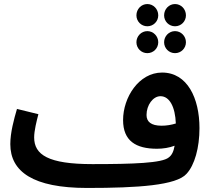

<svg xmlns="http://www.w3.org/2000/svg" viewBox="-20 -909 1049 950"><path d="M709 -779C739 -779 763 -803 763 -833C763 -864 739 -889 709 -889C679 -889 655 -864 655 -833C655 -803 679 -779 709 -779ZM846 -779C876 -779 900 -803 900 -833C900 -864 876 -889 846 -889C816 -889 792 -864 792 -833C792 -803 816 -779 846 -779ZM709 -646C739 -646 763 -670 763 -700C763 -730 739 -755 709 -755C679 -755 655 -730 655 -700C655 -670 679 -646 709 -646ZM846 -646C876 -646 900 -670 900 -700C900 -730 876 -755 846 -755C816 -755 792 -730 792 -700C792 -670 816 -646 846 -646ZM411 21C664 21 853 8 903 -49C943 -92 967 -178 967 -275C967 -423 907 -550 782 -550C667 -550 589 -427 589 -315C589 -212 652 -173 757 -173C787 -173 818 -178 844 -188C839 -159 830 -141 815 -130C782 -102 639 -97 437 -97C219 -97 149 -143 149 -229C149 -262 161 -310 170 -344L64 -370C49 -319 31 -253 31 -196C31 -60 143 21 411 21ZM705 -340C705 -389 737 -433 774 -433C819 -433 847 -380 850 -298C828 -291 803 -287 780 -287C727 -287 705 -307 705 -340Z"/></svg>

Font: Noto Sans Arabic UI SmBd
Style: Regular
Weight: 600
Designer: Monotype Design Team, Nadine Chahine and Nizar Qandah
Foundry: Monotype Imaging Inc.
Version: Version 2.010